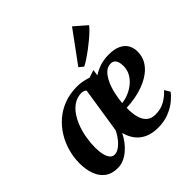

<svg xmlns="http://www.w3.org/2000/svg" viewBox="-212 -1040 1242 1242"><g transform="rotate(-45 409.5 -419.0)"><path d="M516 -550 510 -507.5Q542 -528.5 578 -539.8Q614 -551 654 -551Q706.5 -551.5 739.2 -536Q772 -520.5 787.2 -494.2Q802.5 -468 803 -435.5Q803.5 -390.5 784.2 -356.2Q765 -322 732.2 -297.5Q699.5 -273 658.8 -257.2Q618 -241.5 575.8 -233.8Q533.5 -226 495.5 -225Q494 -177 503.5 -140.2Q513 -103.5 535.8 -82.8Q558.5 -62 596.5 -62Q647 -62 684.5 -84Q722 -106 747.5 -135.5L770 -98Q756 -77.5 725.8 -52Q695.5 -26.5 650.5 -8Q605.5 10.5 548.5 10.5Q493.5 10.5 454.8 -8Q416 -26.5 392.8 -58.8Q369.5 -91 360 -131Q347 -104 328 -78.5Q309 -53 285.5 -33Q262 -13 235.2 -1.2Q208.5 10.5 179 10.5Q126.5 10.5 92.5 -14.8Q58.5 -40 42 -84.5Q25.5 -129 25.5 -186Q25.5 -240 40 -292.8Q54.5 -345.5 82.8 -391.8Q111 -438 152.2 -473.8Q193.5 -509.5 247.2 -529.8Q301 -550 366 -550Q392.5 -550 417.8 -544.8Q443 -539.5 464 -532.5ZM342.5 -174 391 -487Q385.5 -493.5 375.5 -497.2Q365.5 -501 352 -500.5Q314 -498.5 284.2 -478.2Q254.5 -458 232.8 -425.2Q211 -392.5 196.8 -352.5Q182.5 -312.5 175.8 -269.8Q169 -227 169 -187.5Q169 -150 175.8 -122.5Q182.5 -95 195.2 -80.2Q208 -65.5 225.5 -65.5Q243 -65.5 260 -75Q277 -84.5 292.5 -100.5Q308 -116.5 321 -135.8Q334 -155 342.5 -174ZM624.5 -501Q594.5 -501 572.2 -479Q550 -457 534 -422Q518 -387 509 -346.2Q500 -305.5 496.5 -267.5Q525 -270 556 -282.5Q587 -295 613.5 -316.2Q640 -337.5 656.5 -367Q673 -396.5 672.5 -433.5Q671.5 -468 659.5 -484.5Q647.5 -501 624.5 -501ZM460 -632 618 -847.5 701.5 -775Q693 -763 674.5 -745Q656 -727 632 -707Q608 -687 582 -667.5Q556 -648 531.8 -632Q507.5 -616 489.5 -607.5Z"/></g></svg>

Font: Merriweather 60pt
Style: Bold Italic
Weight: 700
Italic angle: -7.8°
Version: Version 2.101